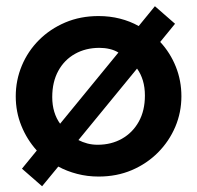

<svg xmlns="http://www.w3.org/2000/svg" viewBox="-20 -568 650 634"><path d="M119 47 52.5 -11 101.5 -71Q69 -107 50.5 -152.8Q32 -198.5 32 -250Q32 -303 52 -351Q72 -399 108.8 -435.8Q145.5 -472.5 195.5 -493.8Q245.5 -515 305.5 -515Q342.5 -515 376 -506.5Q409.5 -498 438 -482L491.5 -547.5L558 -489.5L509 -429.5Q542 -394 560.5 -348Q579 -302 579 -250Q579 -197 558.8 -149.2Q538.5 -101.5 501.8 -64.5Q465 -27.5 415.2 -6.2Q365.5 15 305.5 15Q268.5 15 234.8 6.2Q201 -2.5 172.5 -18ZM178.5 -159.5 371 -394.5Q358 -402.5 342 -406.2Q326 -410 308.5 -410Q263 -410 227.8 -390.2Q192.5 -370.5 172.5 -334Q152.5 -297.5 152.5 -247.5Q152.5 -221 159.2 -198.8Q166 -176.5 178.5 -159.5ZM302.5 -90Q347.5 -90 382.8 -110Q418 -130 438.2 -166.2Q458.5 -202.5 458.5 -252.5Q458.5 -279.5 451.8 -302Q445 -324.5 432.5 -341.5L239 -105.5Q252.5 -98.5 268.5 -94.2Q284.5 -90 302.5 -90Z"/></svg>

Font: Geologica Roman Medium
Style: Regular
Weight: 500
Designer: Sindre Bremnes, Frode Helland
Foundry: Monokrom Skriftforlag AS
Version: Version 1.010;gftools[0.9.28]